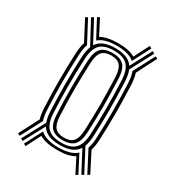

<svg xmlns="http://www.w3.org/2000/svg" viewBox="-179 -879 878 960"><g transform="rotate(30 260.5 -398.5)"><path d="M157.2 -659.8 102.5 -763 115.2 -770.8 161 -682.8Q196.5 -703.5 260.8 -703.5Q323.5 -703.5 358.5 -683.2L403.5 -770.8L416.2 -763L362.8 -660.5Q330 -689.2 260.8 -689.2Q190.2 -689.2 157.2 -659.8ZM89.8 -41 77 -48.2 147 -179Q137.8 -202.5 136.2 -237.8Q132.2 -321.8 132.2 -394.9Q132.2 -468 136.2 -553Q138 -590.5 148 -615.2L77 -748L89.8 -755.5L156 -631.5Q183.5 -675.2 260.8 -675.2Q336.8 -675.2 364 -632.8L429 -755.5L441.8 -748L372.5 -617Q383 -592 384.8 -553.2Q388.5 -465.5 388.5 -392.4Q388.5 -319.2 384.8 -238Q383 -201.5 373.8 -177.8L441.8 -48.2L429 -41L365.8 -161Q338.5 -116 260.8 -116Q181.2 -116 154.5 -162.2ZM64 -56 51.2 -63.5 110.2 -177Q102.5 -201.5 101 -236Q97 -320.8 97 -394.9Q97 -469 101 -555.2Q102.8 -592.2 111.5 -617.8L51.2 -733L64 -740.5L129.5 -616.5Q120.2 -590.8 118.5 -554.2Q114.5 -468.5 114.5 -394.9Q114.5 -321.2 118.5 -237Q120.2 -202 128.5 -178ZM454.8 -56 392 -176.8Q400.5 -201.2 402.5 -237Q406 -318.8 406 -392.2Q406 -465.8 402.5 -554.2Q400.5 -592.2 391 -618.5L454.8 -740.5L467.5 -733L409.5 -619.5Q418.2 -593 420 -555.2Q423.8 -466.2 423.8 -392.2Q423.8 -318.2 420 -236Q418.2 -201 410.2 -175.5L467.5 -63.5ZM260.8 -130.2Q314.8 -130.2 339.5 -155.5Q364.2 -180.8 367.2 -239Q370.8 -319.5 370.8 -392.2Q370.8 -465 367.2 -552.2Q364.2 -610.5 339.6 -635.8Q315 -661 260.8 -661Q206.2 -661 181.5 -635.8Q156.8 -610.5 153.8 -552.2Q150 -467.5 150 -394.8Q150 -322 153.8 -238.8Q156.5 -180.5 181.4 -155.4Q206.2 -130.2 260.8 -130.2ZM260.8 -144.2Q215.2 -144.2 194.5 -166.5Q173.8 -188.8 171.5 -239.8Q167.5 -322.5 167.5 -394.8Q167.5 -467 171.5 -551.2Q174 -602.5 194.6 -624.8Q215.2 -647 260.8 -647Q306 -647 326.6 -624.9Q347.2 -602.8 349.5 -551.5Q353.2 -464.8 353.2 -392.5Q353.2 -320.2 349.5 -240Q347 -188.8 326.4 -166.5Q305.8 -144.2 260.8 -144.2ZM260.8 -158.5Q296.8 -158.5 313.2 -177.6Q329.8 -196.8 332 -241Q335.5 -320.8 335.5 -392.5Q335.5 -464.2 332 -550.5Q329.8 -594.8 313.4 -613.9Q297 -633 260.8 -633Q224.5 -633 207.8 -613.8Q191 -594.5 189 -550.2Q185.2 -466.5 185.2 -394.8Q185.2 -323 189 -240.5Q191 -196.5 207.6 -177.5Q224.2 -158.5 260.8 -158.5ZM115.2 -25.8 102.5 -33.2 155 -133.5Q188 -102 260.8 -102Q332.2 -102 364.8 -132.8L416.2 -33.2L403.5 -25.8L361 -109.2Q325.5 -88 260.8 -88Q194.5 -88 158.5 -110Z"/></g></svg>

Font: Big Shoulders Inline Text Medium
Style: Regular
Weight: 500
Designer: Patric King
Foundry: XO Type Co
Version: Version 1.000